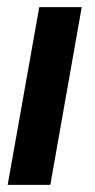

<svg xmlns="http://www.w3.org/2000/svg" viewBox="-20 -518 265 538"><path d="M1.5 0 90 -498H209L121 0Z"/></svg>

Font: Cabin Condensed
Style: Bold Italic
Weight: 700
Width: 3
Italic angle: -10°
Designer: Pablo Impallari
Foundry: Pablo Impallari. http://www.impallari.com Igino Marini. http://www.ikern.com
Version: Version 3.001; ttfautohint (v1.8.3)